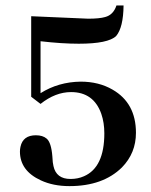

<svg xmlns="http://www.w3.org/2000/svg" viewBox="-20 -583 536 682"><path d="M462.9 -111.3Q462.9 -216.8 379.9 -264.6Q331.1 -293 266.6 -293Q187.5 -292 124 -252V-436.5Q200.2 -427.7 259.8 -427.7Q364.3 -427.7 392.6 -455.1Q418 -485.4 418.9 -563.5H393.6Q382.8 -530.3 353.5 -522.5Q333 -516.6 293 -516.6Q291 -516.6 90.8 -525.4V-239.3L124 -213.9Q176.8 -255.9 232.4 -255.9Q312.5 -255.9 339.8 -178.7Q350.6 -147.5 350.6 -109.4Q350.6 11.7 278.3 43Q256.8 52.7 230.5 52.7Q179.7 52.7 169.9 6.8Q167 -3.9 166 -27.3Q162.1 -77.1 145.5 -90.8Q131.8 -102.5 107.4 -102.5Q61.5 -102.5 52.7 -61.5Q50.8 -52.7 50.8 -44.9Q50.8 23.4 125 57.6Q168.9 78.1 226.6 78.1Q345.7 78.1 413.1 11.7Q462.9 -39.1 462.9 -111.3Z"/></svg>

Font: Abhaya Libre
Style: Bold
Weight: 700
Designer: Pushpananda Ekanayake, Sol Matas, Pathum Egodawatta
Foundry: Mooniak
Version: Version 1.050 ; ttfautohint (v1.6)